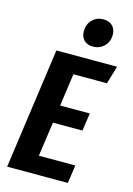

<svg xmlns="http://www.w3.org/2000/svg" viewBox="-136 -994 734 1063"><g transform="rotate(15 230.5 -463.0)"><path d="M430 -589H238L212 -403H382L367 -301H198L170 -104H379L364 0H16L113 -692H461ZM232 -835Q232 -875 257.5 -900.5Q283 -926 320 -926Q354 -926 373 -907Q392 -888 392 -856Q392 -816 366 -790.5Q340 -765 303 -765Q269 -765 250.5 -784Q232 -803 232 -835Z"/></g></svg>

Font: Fira Sans Compressed SemiBold
Style: Italic
Weight: 600
Width: 1
Italic angle: -8°
Designer: bBox Type GmbH & Carrois Corporate GbR & Edenspiekermann AG
Foundry: bBox Type GmbH & Carrois Corporate GbR & Edenspiekermann AG
Version: Version 4.301